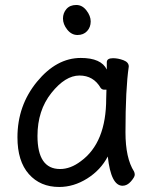

<svg xmlns="http://www.w3.org/2000/svg" viewBox="-20 -724 615 768"><path d="M231.9 -649.9Q231.9 -671.9 245.8 -688Q259.8 -704.1 285.2 -704.1Q309.1 -704.1 325.9 -682.1Q342.8 -660.2 342.8 -638.2Q342.8 -615.2 328.4 -599.6Q314 -584 290 -584Q266.1 -584 249 -605.5Q231.9 -627 231.9 -649.9ZM220.2 -47.9Q262.2 -47.9 303.2 -79.1Q404.8 -152.8 404.8 -330.1L405.8 -365.2H397Q388.2 -365.2 382.8 -372.1Q354 -421.9 297.9 -421.9Q241.2 -421.9 185.5 -352.1Q129.9 -282.2 129.9 -180.2Q129.9 -47.9 220.2 -47.9ZM216.8 23.9Q141.1 23.9 95.5 -27.6Q49.8 -79.1 49.8 -174.8Q49.8 -301.8 127.9 -397Q206.1 -492.2 303.2 -492.2Q384.8 -492.2 407.2 -445.8V-475.1Q407.2 -491.2 432.1 -491.2Q452.1 -491.2 473.6 -483.2Q495.1 -475.1 495.1 -458Q481.9 -368.2 481.9 -194.8Q481.9 -91.8 516.1 -38.1Q519 -32.2 519 -24.9Q519 -16.1 503.9 1.5Q488.8 19 470.2 19Q423.8 19 411.1 -98.1Q382.8 -43.9 328.9 -10Q274.9 23.9 216.8 23.9Z"/></svg>

Font: LXGW WenKai Screen
Style: Regular
Weight: 400
Designer: LXGW / Fontworks Inc.
Foundry: LXGW / Fontworks Inc.
Version: Version 1.510;January 18,2025